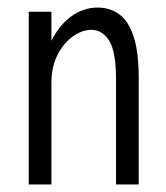

<svg xmlns="http://www.w3.org/2000/svg" viewBox="-20 -488 440 508"><path d="M56 0V-457H116V-380Q137 -422 169 -445Q201 -468 238 -468Q270 -468 294.5 -451Q319 -434 333 -393Q347 -352 347 -281V0H287V-279Q287 -351 269 -380Q251 -409 222 -409Q197 -409 172.5 -391.5Q148 -374 132 -342.5Q116 -311 116 -267V0Z"/></svg>

Font: Inconsolata Condensed
Style: Regular
Weight: 400
Width: 3
Monospace: yes
Designer: Raph Levien, Cyreal, Brenton Simpson
Foundry: Raph Levien, Cyreal, Google
Version: Version 3.000; ttfautohint (v1.8.2.53-6de2)